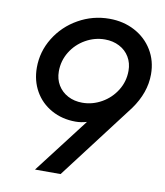

<svg xmlns="http://www.w3.org/2000/svg" viewBox="-80 -772 720 839"><g transform="rotate(10 280.0 -353.0)"><path d="M319.5 -244.5Q294 -237 270 -237Q210 -237 162.5 -263.5Q115 -290 88.8 -336.2Q62.5 -382.5 62.5 -440.5Q62.5 -511.5 100 -572.5Q137.5 -633.5 201.2 -669.5Q265 -705.5 338.5 -705.5Q401 -705.5 451.2 -678.8Q501.5 -652 530.2 -604.8Q559 -557.5 559 -497.5Q559 -416 503.5 -339L245.5 0H132ZM459.5 -496Q459.5 -530 443.5 -556.8Q427.5 -583.5 399 -598.2Q370.5 -613 335 -613Q289.5 -613 249 -590Q208.5 -567 184.2 -527.5Q160 -488 160 -441Q160 -406.5 176 -380Q192 -353.5 220.2 -338.5Q248.5 -323.5 284.5 -323.5Q329.5 -323.5 370 -346.5Q410.5 -369.5 435 -409Q459.5 -448.5 459.5 -496Z"/></g></svg>

Font: HK Grotesk Medium
Style: Italic
Weight: 500
Italic angle: -8°
Designer: Alfredo Marco Pradil
Foundry: Hanken Design Co.
Version: Version 3.004